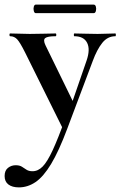

<svg xmlns="http://www.w3.org/2000/svg" viewBox="-59 -531 522 832"><path d="M441 -386Q443 -386 443 -380Q443 -374 441 -374Q407 -374 384 -345Q361 -316 343 -267L232 28Q196 124 162.5 179.5Q129 235 95 258Q61 281 23 281Q-6 281 -22.5 268.5Q-39 256 -39 232Q-39 208 -24.5 196.5Q-10 185 9 185Q26 185 36 191.5Q46 198 56 204.5Q66 211 82 211Q106 211 126 190.5Q146 170 169 120.5Q192 71 223 -15L220 40L50 -303Q28 -347 15.5 -360.5Q3 -374 -15 -374Q-18 -374 -18 -380Q-18 -386 -15 -386Q5 -386 27.5 -385Q50 -384 70 -384Q106 -384 133 -385Q160 -386 182 -386Q185 -386 185 -380Q185 -374 182 -374Q147 -374 137 -366Q127 -358 138 -335L265 -75L229 -16L316 -268Q333 -317 318.5 -345.5Q304 -374 263 -374Q261 -374 261 -380Q261 -386 263 -386Q287 -386 308.5 -385Q330 -384 364 -384Q388 -384 403.5 -385Q419 -386 441 -386ZM96 -474Q90 -474 87.5 -483.5Q85 -493 87.5 -502Q90 -511 96 -511H347Q354 -511 356.5 -502Q359 -493 356.5 -483.5Q354 -474 347 -474Z"/></svg>

Font: Cormorant Garamond Light
Style: Regular
Weight: 300
Designer: Christian Thalmann (Catharsis Fonts)
Foundry: Catharsis Fonts
Version: Version 4.001